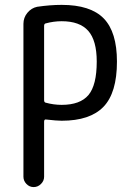

<svg xmlns="http://www.w3.org/2000/svg" viewBox="-20 -760 540 780"><path d="M159.2 -654.3V-353.5Q159.2 -343.8 166 -342.8Q198.2 -334 230.5 -334Q305.7 -334 339.4 -374Q373 -414.1 373 -509.8Q373 -595.7 338.4 -634.8Q303.7 -673.8 230.5 -673.8Q198.2 -673.8 166 -665Q159.2 -664.1 159.2 -654.3ZM75.2 -42V-663.1Q75.2 -688.5 91.3 -708Q107.4 -727.5 130.9 -732.4Q183.6 -740.2 230.5 -740.2Q347.7 -740.2 401.4 -685.1Q455.1 -629.9 455.1 -509.8Q455.1 -382.8 400.4 -326.2Q345.7 -269.5 230.5 -269.5Q210.9 -269.5 168 -274.4Q159.2 -276.4 159.2 -265.6V-42Q159.2 -25.4 146.5 -12.7Q133.8 0 116.7 0Q99.6 0 87.4 -12.7Q75.2 -25.4 75.2 -42Z"/></svg>

Font: Rounded Mgen+ 1mn regular
Style: Regular
Weight: 400
Designer: [Source Han Sans]
Ryoko NISHIZUKA  (kana & ideographs); Paul D. Hunt (Latin, Greek & Cyrillic); Wenlong ZHANG  (bopomofo
Version: Version 1.059.20150602